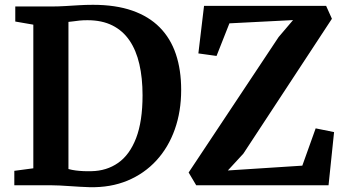

<svg xmlns="http://www.w3.org/2000/svg" viewBox="-20 -770 1437 798"><path d="M352 8Q332.5 7.5 311.5 6.2Q290.5 5 269.2 3.5Q248 2 228 1Q208 0 191.5 0H39.5V-60L118.5 -70.5V-667.5L43.5 -680.5V-743H190.5Q222.5 -743 250.8 -744.8Q279 -746.5 307 -748.2Q335 -750 366.5 -750Q460.5 -750 529.5 -726Q598.5 -702 643.8 -656.2Q689 -610.5 711 -545Q733 -479.5 733 -396.5Q733 -307 706.5 -232.2Q680 -157.5 630 -103Q580 -48.5 509.8 -19.2Q439.5 10 352 8ZM359.5 -58.5Q423 -59.5 471 -93Q519 -126.5 545.8 -196.2Q572.5 -266 572.5 -374Q572.5 -446 559.2 -503.5Q546 -561 518.2 -601.8Q490.5 -642.5 447.2 -664.2Q404 -686 343.5 -686Q325 -686 310.2 -684.5Q295.5 -683 284 -681.2Q272.5 -679.5 264.5 -679V-67.5Q279 -63.5 294.5 -61.5Q310 -59.5 326.2 -58.8Q342.5 -58 359.5 -58.5ZM795.5 0 764 -53 1138 -616 1198 -686.5 933.5 -673 880 -537.5 804.5 -548 828 -745.5H1335.5L1359.5 -692L991.5 -131.5L927 -61.5L1236.5 -81.5L1292 -236.5L1368.5 -221L1345.5 0Z"/></svg>

Font: Merriweather Light 18pt
Style: Bold
Weight: 700
Version: Version 2.100